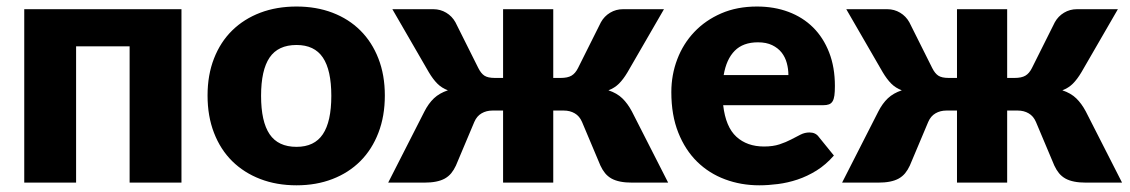

<svg xmlns="http://www.w3.org/2000/svg" viewBox="-20 -546 3378 574"><path d="M522.5 -518.5V0H367.5V-407.5H207.5V0H52.5V-518.5Z M866.5 -526.5Q925.5 -526.5 974 -508Q1022.5 -489.5 1057.2 -455Q1092 -420.5 1111.2 -371.2Q1130.5 -322 1130.5 -260.5Q1130.5 -198.5 1111.2 -148.8Q1092 -99 1057.2 -64.2Q1022.5 -29.5 974 -10.8Q925.5 8 866.5 8Q807 8 758.2 -10.8Q709.5 -29.5 674.2 -64.2Q639 -99 619.8 -148.8Q600.5 -198.5 600.5 -260.5Q600.5 -322 619.8 -371.2Q639 -420.5 674.2 -455Q709.5 -489.5 758.2 -508Q807 -526.5 866.5 -526.5ZM866.5 -107Q920 -107 945.2 -144.8Q970.5 -182.5 970.5 -259.5Q970.5 -336.5 945.2 -374Q920 -411.5 866.5 -411.5Q811.5 -411.5 786 -374Q760.5 -336.5 760.5 -259.5Q760.5 -182.5 786 -144.8Q811.5 -107 866.5 -107Z M1410 -342.5Q1418 -326.5 1428.2 -319.8Q1438.5 -313 1459.5 -313H1484V-518.5H1634V-313H1656Q1677 -313 1688.5 -319.8Q1700 -326.5 1708 -342.5L1776.5 -479.5Q1786.5 -497.5 1804 -508Q1821.5 -518.5 1842.5 -518.5H1965L1856 -330Q1843.5 -309 1830.5 -296Q1817.5 -283 1799 -276Q1824.5 -267.5 1840.5 -252Q1856.5 -236.5 1869 -213L1977.5 0H1870.5Q1850 0 1834.8 -3Q1819.5 -6 1808.2 -12.2Q1797 -18.5 1789 -28.2Q1781 -38 1775 -51L1720 -181.5Q1712.5 -199 1698.2 -207.2Q1684 -215.5 1665.5 -215.5H1634V0H1484V-215.5H1452.5Q1434 -215.5 1419.8 -207.2Q1405.5 -199 1398 -181.5L1343 -51Q1337 -38 1329 -28.2Q1321 -18.5 1309.8 -12.2Q1298.5 -6 1283.2 -3Q1268 0 1247.5 0H1140.5L1249 -213Q1261 -236.5 1277.2 -252Q1293.5 -267.5 1319 -276Q1300.5 -283 1287.5 -296Q1274.5 -309 1262 -330L1153 -518.5H1275.5Q1296.5 -518.5 1314 -508Q1331.5 -497.5 1341.5 -479.5Z M2243 -526.5Q2294.5 -526.5 2337.2 -510.5Q2380 -494.5 2410.8 -464Q2441.5 -433.5 2458.8 -389.2Q2476 -345 2476 -289Q2476 -271.5 2474.5 -260.5Q2473 -249.5 2469 -243Q2465 -236.5 2458.2 -234Q2451.5 -231.5 2441 -231.5H2142Q2149.5 -166.5 2181.5 -137.2Q2213.5 -108 2264 -108Q2291 -108 2310.5 -114.5Q2330 -121 2345.2 -129Q2360.5 -137 2373.2 -143.5Q2386 -150 2400 -150Q2418.5 -150 2428 -136.5L2473 -81Q2449 -53.5 2421.2 -36.2Q2393.5 -19 2364.2 -9.2Q2335 0.5 2305.8 4.2Q2276.5 8 2250 8Q2195.5 8 2147.8 -9.8Q2100 -27.5 2064.2 -62.5Q2028.5 -97.5 2007.8 -149.5Q1987 -201.5 1987 -270.5Q1987 -322.5 2004.8 -369Q2022.5 -415.5 2055.8 -450.5Q2089 -485.5 2136.2 -506Q2183.5 -526.5 2243 -526.5ZM2246 -419.5Q2201.5 -419.5 2176.5 -394.2Q2151.5 -369 2143.5 -321.5H2337Q2337 -340 2332.2 -357.5Q2327.5 -375 2316.8 -388.8Q2306 -402.5 2288.5 -411Q2271 -419.5 2246 -419.5Z M2767 -342.5Q2775 -326.5 2785.2 -319.8Q2795.5 -313 2816.5 -313H2841V-518.5H2991V-313H3013Q3034 -313 3045.5 -319.8Q3057 -326.5 3065 -342.5L3133.5 -479.5Q3143.5 -497.5 3161 -508Q3178.5 -518.5 3199.5 -518.5H3322L3213 -330Q3200.5 -309 3187.5 -296Q3174.5 -283 3156 -276Q3181.5 -267.5 3197.5 -252Q3213.5 -236.5 3226 -213L3334.5 0H3227.5Q3207 0 3191.8 -3Q3176.5 -6 3165.2 -12.2Q3154 -18.5 3146 -28.2Q3138 -38 3132 -51L3077 -181.5Q3069.5 -199 3055.2 -207.2Q3041 -215.5 3022.5 -215.5H2991V0H2841V-215.5H2809.5Q2791 -215.5 2776.8 -207.2Q2762.5 -199 2755 -181.5L2700 -51Q2694 -38 2686 -28.2Q2678 -18.5 2666.8 -12.2Q2655.5 -6 2640.2 -3Q2625 0 2604.5 0H2497.5L2606 -213Q2618 -236.5 2634.2 -252Q2650.5 -267.5 2676 -276Q2657.5 -283 2644.5 -296Q2631.5 -309 2619 -330L2510 -518.5H2632.5Q2653.5 -518.5 2671 -508Q2688.5 -497.5 2698.5 -479.5Z"/></svg>

Font: Lato Black
Style: Regular
Weight: 900
Designer: Lukasz Dziedzic
Foundry: tyPoland Lukasz Dziedzic
Version: Version 2.007; 2014-02-27